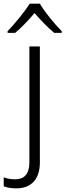

<svg xmlns="http://www.w3.org/2000/svg" viewBox="-72 -785 356 1045"><path d="M89.4 -765.1C63.5 -722.2 6.3 -653.3 -30.8 -615.2V-606H10.3C45.9 -635.3 84.5 -676.8 116.2 -713.9C147.9 -676.8 187.5 -635.3 223.1 -606H264.2V-615.2C227.1 -651.4 168.5 -723.1 145 -765.1ZM17.1 240.2C97.2 240.2 145 190.4 145 100.1V-532.2H87.9V99.1C87.9 163.1 58.6 190.9 11.2 190.9C-12.2 190.9 -33.2 187.5 -51.8 180.2V229C-36.1 235.4 -13.7 240.2 17.1 240.2Z"/></svg>

Font: Noto Reveo Sans
Style: Regular
Weight: 300
Designer: Monotype Design Team
Foundry: Monotype Imaging Inc.
Version: Version 2.007